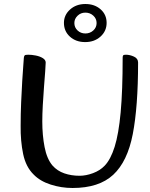

<svg xmlns="http://www.w3.org/2000/svg" viewBox="-20 -925 746 958"><path d="M342 13Q286 13 233 -4Q180 -21 148 -54Q109 -92 95.5 -156.5Q82 -221 83 -298Q83 -356 85.5 -414.5Q88 -473 91 -522Q94 -571 96.5 -602Q99 -633 99 -637Q100 -645 103 -648.5Q106 -652 121 -652Q138 -652 158.5 -648Q179 -644 193.5 -635Q208 -626 208 -613Q208 -602 205.5 -568.5Q203 -535 199.5 -490.5Q196 -446 193.5 -400Q191 -354 191 -319Q191 -250 202.5 -191Q214 -132 242 -99Q266 -72 301 -60Q336 -48 377 -48Q409 -48 444 -61Q479 -74 502 -98Q532 -129 552 -192.5Q572 -256 582 -364Q592 -472 592 -637Q592 -645 594.5 -648.5Q597 -652 608 -652Q628 -652 648.5 -642.5Q669 -633 669 -613Q669 -393 642.5 -256Q616 -119 545 -53Q474 13 342 13ZM405 -715Q359 -715 329 -742Q299 -769 299 -811Q299 -850 329.5 -877.5Q360 -905 406 -905Q452 -905 482 -878.5Q512 -852 512 -811Q512 -770 481.5 -742.5Q451 -715 405 -715ZM406 -758Q429 -758 445.5 -773Q462 -788 462 -810Q462 -832 445.5 -847Q429 -862 406 -862Q383 -862 367 -846.5Q351 -831 351 -810Q351 -788 367 -773Q383 -758 406 -758Z"/></svg>

Font: BriemHand
Style: Regular
Weight: 400
Designer: Gunnlaugur SE Briem, Eben Sorkin
Foundry: Sorkin Type
Version: Version 1.001; ttfautohint (v1.8.4.7-5d5b)